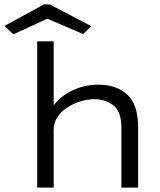

<svg xmlns="http://www.w3.org/2000/svg" viewBox="-82 -853 727 873"><path d="M87 0V-665H162V-374Q196 -418 250 -443Q304 -468 366 -468Q447 -468 496.5 -423Q546 -378 546 -275V0H470V-273Q470 -344 434.5 -373Q399 -402 347 -402Q319 -402 287 -393Q255 -384 226.5 -366Q198 -348 180 -322Q162 -296 162 -263V0ZM-21 -697 -62 -735 118 -833H144L333 -734L296 -698L133 -768Z"/></svg>

Font: Inconsolata Expanded Thin
Style: Regular
Weight: 100
Width: 7
Monospace: yes
Designer: Raph Levien, Cyreal, Brenton Simpson
Foundry: Raph Levien, Cyreal, Google
Version: Version 3.100; ttfautohint (v1.8.4.7-5d5b)